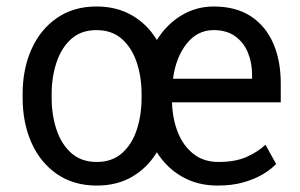

<svg xmlns="http://www.w3.org/2000/svg" viewBox="-20 -558 918 588"><path d="M839.8 -303.2V-244.6H506.8Q508.3 -193.4 524.9 -152.1Q541.5 -110.8 572.8 -86.4Q604 -62 648.9 -62Q700.2 -62 734.6 -77.1Q769 -92.3 793 -114.7L825.7 -55.7Q809.6 -39.1 784.7 -24.2Q759.8 -9.3 725.3 0.5Q690.9 10.3 646.5 10.3Q585.4 10.3 537.8 -16.8Q490.2 -43.9 460.4 -91.8Q431.2 -43.9 384.8 -16.8Q338.4 10.3 276.4 10.3Q205.6 10.3 154.5 -24.9Q103.5 -60.1 76.4 -120.8Q49.3 -181.6 49.3 -258.3V-270Q49.3 -346.7 76.4 -407.2Q103.5 -467.8 154.3 -502.9Q205.1 -538.1 275.4 -538.1Q337.9 -538.1 384.8 -510.7Q431.6 -483.4 460.4 -435.5Q490.7 -483.9 535.9 -511Q581.1 -538.1 634.3 -538.1Q702.6 -538.1 748.3 -508.1Q793.9 -478 816.9 -425Q839.8 -372.1 839.8 -303.2ZM413.6 -258.3V-270Q413.6 -322.3 398.7 -366.9Q383.8 -411.6 353.3 -438.7Q322.8 -465.8 275.4 -465.8Q228.5 -465.8 198.2 -438.7Q168 -411.6 153.1 -366.9Q138.2 -322.3 138.2 -270V-258.3Q138.2 -205.6 153.1 -160.9Q168 -116.2 198.5 -89.1Q229 -62 276.4 -62Q323.2 -62 353.8 -89.1Q384.3 -116.2 398.9 -160.9Q413.6 -205.6 413.6 -258.3ZM752 -316.9V-329.6Q752 -365.7 739.3 -396.7Q726.6 -427.7 700.4 -446.8Q674.3 -465.8 634.3 -465.8Q584.5 -465.8 551.5 -424.1Q518.6 -382.3 509.8 -316.9Z"/></svg>

Font: Robert Sans Medium
Style: Regular
Weight: 500
Designer: Christian Robertson (extended by Adam Twardoch)
Foundry: Google
Version: Version 12.135;April 2, 2019;FontCreator 11.5.0.2425 64-bit;